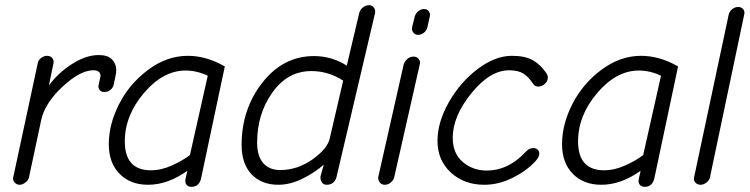

<svg xmlns="http://www.w3.org/2000/svg" viewBox="-20 -709 2901 743"><path d="M31 -22 126 -464Q128 -476 139 -484.5Q150 -493 162 -493Q175 -493 182 -484.5Q189 -476 187 -464L169 -378Q205 -427 259 -461.5Q313 -496 362 -496Q397 -496 413.5 -479Q430 -462 430 -437Q430 -426 420 -381Q417 -369 407 -361Q397 -353 384 -353Q371 -353 365.5 -361Q360 -369 361 -377Q369 -413 369 -415Q369 -437 341 -437Q283 -437 203 -355Q152 -300 140 -247L92 -22Q89 -11 78 -2.5Q67 6 56 6Q45 6 37 -2.5Q29 -11 31 -22Z M553 6Q484 6 442.5 -36.5Q401 -79 401 -151Q401 -228 441 -306.5Q481 -385 553.5 -439Q626 -493 707 -493Q778 -493 850 -452L758 -18Q750 14 721 14Q708 14 701.5 5.5Q695 -3 698 -17L705 -48Q629 6 553 6ZM564 -50Q604 -50 646 -69Q688 -88 715 -109L784 -416Q742 -436 698 -436Q611 -436 537 -349Q463 -262 463 -162Q463 -50 564 -50Z M1057 6Q992 6 953.5 -34.5Q915 -75 915 -148Q915 -287 995.5 -389.5Q1076 -492 1195 -492Q1264 -492 1322 -455L1370 -658Q1373 -671 1384 -680Q1395 -689 1408 -689Q1420 -689 1427 -679.5Q1434 -670 1431 -657L1282 -23Q1273 6 1244 6Q1230 6 1224 -6Q1218 -18 1221 -29L1233 -72Q1198 -41 1150.5 -17.5Q1103 6 1057 6ZM1064 -51Q1131 -51 1189 -92Q1247 -133 1256 -173L1308 -397Q1251 -434 1185 -434Q1093 -434 1034 -351Q975 -268 975 -157Q975 -105 998.5 -78Q1022 -51 1064 -51Z M1598 -574Q1587 -574 1579.5 -583Q1572 -592 1575 -605L1585 -645Q1588 -657 1598.5 -665.5Q1609 -674 1621 -674Q1633 -674 1639.5 -665Q1646 -656 1643 -644L1634 -604Q1631 -591 1620.5 -582.5Q1610 -574 1598 -574ZM1444 -25 1542 -459Q1546 -472 1556.5 -481Q1567 -490 1580 -490Q1593 -490 1600.5 -480.5Q1608 -471 1604 -458L1506 -25Q1503 -12 1492.5 -3Q1482 6 1469 6Q1456 6 1449 -4Q1442 -14 1444 -25Z M1854 6Q1776 6 1724.5 -41.5Q1673 -89 1673 -164Q1673 -236 1717 -313.5Q1761 -391 1828.5 -442Q1896 -493 1961 -493Q2012 -493 2042 -476Q2072 -459 2095 -425Q2100 -417 2100 -409Q2100 -395 2088.5 -384.5Q2077 -374 2063 -374Q2051 -374 2044 -383Q2027 -410 2006.5 -423.5Q1986 -437 1950 -437Q1876 -437 1804 -348Q1732 -259 1732 -176Q1732 -115 1771 -82Q1810 -49 1864 -49Q1946 -49 2012 -119Q2027 -136 2043 -136Q2054 -136 2060.5 -130Q2067 -124 2067 -114Q2067 -102 2052 -85Q2018 -48 1964 -21Q1910 6 1854 6Z M2307 6Q2238 6 2196.5 -36.5Q2155 -79 2155 -151Q2155 -228 2195 -306.5Q2235 -385 2307.5 -439Q2380 -493 2461 -493Q2532 -493 2604 -452L2512 -18Q2504 14 2475 14Q2462 14 2455.5 5.5Q2449 -3 2452 -17L2459 -48Q2383 6 2307 6ZM2318 -50Q2358 -50 2400 -69Q2442 -88 2469 -109L2538 -416Q2496 -436 2452 -436Q2365 -436 2291 -349Q2217 -262 2217 -162Q2217 -50 2318 -50Z M2691 6Q2679 6 2671 -2.5Q2663 -11 2666 -23L2800 -653Q2803 -665 2813.5 -673.5Q2824 -682 2837 -682Q2849 -682 2856 -673.5Q2863 -665 2860 -653L2727 -21Q2724 -10 2713 -2Q2702 6 2691 6Z"/></svg>

Font: Comic Neue
Style: Italic
Weight: 400
Italic angle: -12°
Designer: Craig Rozynski
Foundry: Craig Rozynski
Version: Version 2.003